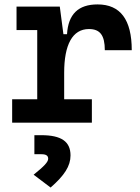

<svg xmlns="http://www.w3.org/2000/svg" viewBox="-20 -547 626 856"><path d="M266.1 -222.7C266.1 -347.2 302.7 -417.5 376.5 -417.5C425.8 -417.5 447.3 -390.1 447.3 -323.2H567.4C567.4 -459.5 516.6 -527.3 415 -527.3C329.1 -527.3 284.2 -483.9 278.8 -394.5H262.7L246.6 -517.6H53.7V-413.1H146V-104.5H34.2V0H389.6V-104.5H266.1ZM205.6 289.1C267.1 235.4 294.4 193.4 294.4 146C294.4 84 253.4 55.7 164.1 55.7H133.3V140.6H165C185.5 140.6 194.8 147 194.8 160.6C194.8 175.3 177.2 193.8 129.9 231.9Z"/></svg>

Font: Cascadia Mono SemiBold
Style: Regular
Weight: 600
Monospace: yes
Designer: Aaron Bell
Foundry: Saja Typeworks
Version: Version 2404.023